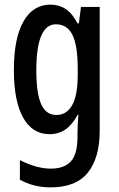

<svg xmlns="http://www.w3.org/2000/svg" viewBox="-20 -621 513 830"><path d="M198 -601Q235 -601 263.5 -582.5Q292 -564 315 -520H321L330 -591H411V-56Q411 61 360 125Q309 189 198 189Q127 189 66 156V71Q103 90 136.5 99Q170 108 200 108Q257 108 286 77Q315 46 315 -30V-43Q315 -61 316 -82.5Q317 -104 319 -125H316Q292 -81 262.5 -61Q233 -41 194 -41Q120 -41 80 -112.5Q40 -184 40 -318Q40 -456 81.5 -528.5Q123 -601 198 -601ZM222 -516Q137 -516 137 -317Q137 -217 158 -170.5Q179 -124 224 -124Q268 -124 292 -166.5Q316 -209 316 -298V-323Q316 -425 293 -470.5Q270 -516 222 -516Z"/></svg>

Font: Noto Sans Tamil UI ExtraCondensed Medium
Style: Regular
Weight: 500
Width: 2
Designer: Jelle Bosma - Monotype Design Team
Foundry: Monotype Imaging Inc.
Version: Version 2.004; ttfautohint (v1.8.4.7-5d5b)